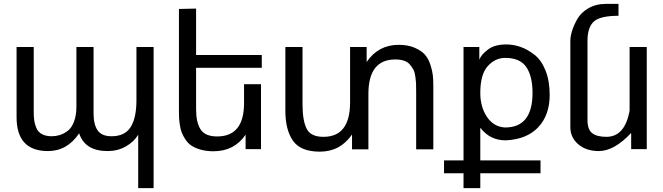

<svg xmlns="http://www.w3.org/2000/svg" viewBox="-20 -765 3403 985"><path d="M552 -66Q621 -66 650.5 -113.5Q680 -161 680 -251V-524H768V200H689V-74Q668 -38 626 -14Q584 10 532 10Q416 10 386 -81Q325 10 226 10Q65 10 65 -164V-524H153V-193Q153 -166 155.5 -147.5Q158 -129 166.5 -108.5Q175 -88 195 -77Q215 -66 245 -66Q266 -66 286 -72Q306 -78 326.5 -93Q347 -108 359.5 -140.5Q372 -173 372 -219V-524H460V-183Q460 -126 481 -96Q502 -66 552 -66Z M1094 -65Q1232 -65 1232 -236V-333H1319V0H1240V-74Q1182 11 1075 11Q1039 11 1010.5 3Q982 -5 963.5 -17Q945 -29 932 -48.5Q919 -68 912.5 -84.5Q906 -101 902.5 -125.5Q899 -150 898.5 -164Q898 -178 898 -200V-719L986 -721V-483H1323V-417H986V-204Q986 -136 1009.5 -100.5Q1033 -65 1094 -65Z M1639 -63Q1776 -63 1776 -240V-524H1861V-447Q1921 -535 2025 -535Q2073 -535 2107.5 -520Q2142 -505 2160 -484.5Q2178 -464 2188 -433Q2198 -402 2200.5 -379Q2203 -356 2203 -326V1H2115V-293Q2115 -319 2114.5 -333Q2114 -347 2111 -370.5Q2108 -394 2101.5 -406.5Q2095 -419 2083.5 -433Q2072 -447 2053 -453.5Q2034 -460 2008 -460Q1870 -460 1870 -283V1H1786V-75Q1725 13 1621 13Q1522 13 1483 -43Q1444 -99 1444 -196V-524H1532V-230Q1532 -147 1553 -105Q1574 -63 1639 -63Z M2800 -278Q2800 -175 2741.5 -112.5Q2683 -50 2574 -45Q2493 -45 2444 -110V58H2753V124H2444V200H2358V124H2258V58H2358V-524H2439V-459Q2449 -485 2483.5 -511Q2518 -537 2577 -537Q2614 -537 2650 -524.5Q2686 -512 2721.5 -484.5Q2757 -457 2778.5 -403.5Q2800 -350 2800 -278ZM2572 -468Q2520 -468 2482 -425.5Q2444 -383 2444 -288Q2444 -216 2478.5 -165Q2513 -114 2571 -111Q2712 -111 2712 -288Q2712 -374 2680 -421Q2648 -468 2572 -468Z M3091 -63Q3186 -63 3210 -198V-524H3298V0H3218V-83Q3131 10 3052 10Q2987 10 2946.5 -25Q2906 -60 2906 -112V-556Q2906 -577 2914.5 -605.5Q2923 -634 2941.5 -667Q2960 -700 2998.5 -722.5Q3037 -745 3088 -745H3153V-684Q3058 -684 3026 -654Q2994 -624 2994 -556V-148Q2994 -100 3018.5 -81.5Q3043 -63 3091 -63Z"/></svg>

Font: ColatingCofangSans
Style: Regular
Weight: 400
Foundry: GNU
Version: Version 412.227;June 27, 2022;FontCreator 11.0.0.2412 32-bit